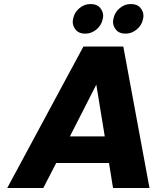

<svg xmlns="http://www.w3.org/2000/svg" viewBox="-20 -933 777 953"><path d="M403 -766Q372 -766 356.5 -784.5Q341 -803 341 -824Q341 -831 343 -839Q348 -870 373 -891.5Q398 -913 429 -913Q461 -913 476.5 -894.5Q492 -876 492 -855Q492 -847 490 -839Q484 -808 459 -787Q434 -766 403 -766ZM603 -766Q572 -766 556.5 -784.5Q541 -803 541 -824Q541 -831 543 -839Q548 -870 573 -891.5Q598 -913 629 -913Q661 -913 676.5 -894.5Q692 -876 692 -855Q692 -847 690 -839Q684 -808 659 -787Q634 -766 603 -766ZM521 -124H259L195 0H16L394 -702H592L722 0H541ZM500 -256 458 -513 327 -256Z"/></svg>

Font: Fz Poppins
Style: Bold Italic
Weight: 700
Italic angle: -10°
Designer: Ninad Kale (Devanagari), Jonny Pinhorn (Latin)
Foundry: Indian Type Foundry
Version: Vit hóa bi Vntype.Com & FontZin.Com